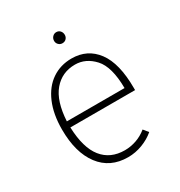

<svg xmlns="http://www.w3.org/2000/svg" viewBox="-162 -778 845 902"><g transform="rotate(-30 260.5 -327.0)"><path d="M68 -256Q68 -339 94 -399.5Q120 -460 166.5 -491.5Q213 -523 273 -523Q359 -523 408.5 -456.5Q458 -390 458 -256V-245H107Q111 -133 154.5 -78.5Q198 -24 276 -24Q307 -24 338 -34.5Q369 -45 396 -67L417 -41Q389 -17 351 -2.5Q313 12 273 12Q176 12 122 -59.5Q68 -131 68 -256ZM420 -278Q419 -394 375 -442Q331 -490 273 -490Q202 -490 157.5 -437.5Q113 -385 107 -278ZM244 -635Q244 -648 252.5 -657Q261 -666 273 -666Q286 -666 294 -657Q302 -648 302 -635Q302 -623 294 -614.5Q286 -606 273 -606Q261 -606 252.5 -614.5Q244 -623 244 -635Z"/></g></svg>

Font: Overpass Thin
Style: Regular
Weight: 100
Designer: Delve Withrington, Thomas Jockin
Foundry: Delve Fonts
Version: Version 3.000;DELV;Overpass